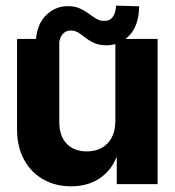

<svg xmlns="http://www.w3.org/2000/svg" viewBox="-20 -654 620 682"><path d="M389.8 -226.2V-515.6H539.8V0H394.7V-94.1H392.8Q375.3 -48.5 333.7 -20.4Q292.1 7.8 232.2 7.8Q177.2 7.8 133.8 -16.7Q90.3 -41.3 65.5 -86.8Q40.6 -132.2 40.6 -194.7V-515.6H190.6V-221.1Q190.6 -170.6 217 -143.4Q243.4 -116.2 288.7 -116.2Q318.1 -116.2 340.8 -128.4Q363.5 -140.6 376.7 -165.1Q389.8 -189.6 389.8 -226.2ZM189.5 -492 106.8 -493.2Q106.6 -560.1 139.9 -596Q173.1 -631.9 220.9 -632.2Q245.3 -632.2 263 -624.2Q280.8 -616.2 294.8 -605.8Q308.9 -595.4 322 -587.5Q335.1 -579.7 350 -579.7Q370.6 -579.7 381.2 -594.7Q391.8 -609.8 392 -634L474.2 -631.6Q473.4 -564.9 440.4 -529.2Q407.4 -493.5 359.6 -493.2Q333.4 -492.9 315.8 -500.7Q298.1 -508.6 285 -519Q271.8 -529.4 259.2 -537.5Q246.7 -545.7 230.5 -545.7Q212.3 -545.4 201.2 -531.1Q190 -516.8 189.5 -492Z"/></svg>

Font: Inter Display V
Style: Regular
Weight: 400
Designer: Rasmus Andersson
Foundry: rsms
Version: Version 3.015;git-src